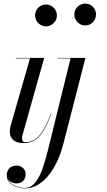

<svg xmlns="http://www.w3.org/2000/svg" viewBox="-20 -780 588 1060"><path d="M111 10Q72 10 53 -7.2Q34 -24.5 34 -53Q34 -60.5 35.2 -68.8Q36.5 -77 38.5 -85L145.5 -457.5H67.5V-460H224L103.5 -32Q102.5 -28 102 -23.8Q101.5 -19.5 101.5 -16Q101.5 -7.5 105.8 -1.2Q110 5 121 5Q150.5 5 174 -10.8Q197.5 -26.5 218.8 -61.8Q240 -97 261.5 -153.5L263.5 -153Q242.5 -95.5 220.8 -59.5Q199 -23.5 173 -6.8Q147 10 111 10ZM233.5 -634.5Q217 -634.5 203.5 -642.8Q190 -651 182 -664.8Q174 -678.5 174 -695Q174 -711.5 182 -725.2Q190 -739 203.5 -747Q217 -755 233.5 -755Q250 -755 263.8 -747Q277.5 -739 285.8 -725.2Q294 -711.5 294 -695Q294 -678.5 285.8 -664.8Q277.5 -651 263.8 -642.8Q250 -634.5 233.5 -634.5ZM115.5 260Q92.5 260 69.8 251.8Q47 243.5 32.2 227.5Q17.5 211.5 17.5 188.5Q17.5 170.5 24.8 158.2Q32 146 43.8 140Q55.5 134 69.5 134Q92 134 106.8 147.2Q121.5 160.5 121.5 183Q121.5 202 109 217.2Q96.5 232.5 71.5 232.5Q50 232.5 34.2 219.8Q18.5 207 18.5 188.5H20.5Q20.5 210.5 34.5 226Q48.5 241.5 70.5 249.5Q92.5 257.5 115.5 257.5Q150.5 257.5 174.2 228.2Q198 199 215 150.2Q232 101.5 246 43.5L369.5 -457.5H298.5V-460H451.5L330.5 11.5Q318.5 58.5 299 103Q279.5 147.5 252.2 183Q225 218.5 191 239.2Q157 260 115.5 260ZM450.5 -639.5Q426 -639.5 408.2 -657.5Q390.5 -675.5 390.5 -700Q390.5 -725 408.2 -742.5Q426 -760 450.5 -760Q475.5 -760 492.8 -742.5Q510 -725 510 -700Q510 -675.5 492.8 -657.5Q475.5 -639.5 450.5 -639.5Z"/></svg>

Font: Bodoni Moda 72pt
Style: Italic
Weight: 400
Italic angle: -13°
Designer: Owen Earl
Foundry: indestructible type
Version: Version 2.005